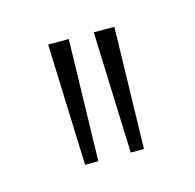

<svg xmlns="http://www.w3.org/2000/svg" viewBox="-43 -743 256 252"><g transform="rotate(-15 85.0 -616.5)"><path d="M40 -699H68L64 -534H46ZM102 -699H130L126 -534H108Z"/></g></svg>

Font: Moniqa Thin Paragraph
Style: Regular
Weight: 100
Designer: Rajesh Rajput
Foundry: Rajesh Rajput
Version: Version 1.000